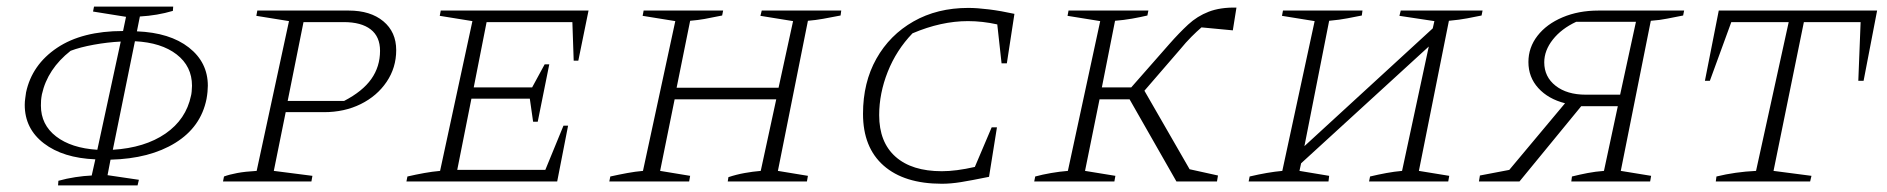

<svg xmlns="http://www.w3.org/2000/svg" viewBox="-20 -550 5720 582"><path d="M156 12 157 -2Q182 -9 208.5 -13Q235 -17 258 -18L269 -67Q171 -71 113 -115.5Q55 -160 55 -232Q55 -242 56.5 -252Q58 -262 59 -270Q77 -354 153 -405Q229 -456 353 -456L362 -499L262 -515L265 -530H505L504 -517Q457 -503 404 -500L395 -455Q495 -451 552.5 -406Q610 -361 610 -290Q610 -282 609 -271.5Q608 -261 606 -250Q589 -165 511.5 -117Q434 -69 315 -66L306 -19L401 -5L397 12ZM562 -290Q562 -349 515.5 -385Q469 -421 389 -425L322 -96Q419 -102 481.5 -145Q544 -188 559 -260Q560 -263 561 -272.5Q562 -282 562 -290ZM104 -230Q104 -172 150 -136.5Q196 -101 275 -96L346 -424Q306 -422 264.5 -414.5Q223 -407 194 -396Q124 -341 107 -264Q105 -253 104.5 -246Q104 -239 104 -230Z M656 0 659 -15Q675 -21 699 -25.5Q723 -30 758 -32L856 -486L757 -502L760 -518H1037Q1103 -518 1142 -485.5Q1181 -453 1181 -398Q1181 -345 1152 -302Q1123 -259 1073.5 -234.5Q1024 -210 962 -210H846L810 -32L927 -17L924 0ZM1022 -483H900L852 -244H1023Q1079 -273 1105.5 -310.5Q1132 -348 1132 -396Q1132 -439 1103.5 -461Q1075 -483 1022 -483Z M1212 0 1215 -15Q1241 -21 1266 -25.5Q1291 -30 1314 -32L1412 -486L1313 -502L1316 -518H1764L1733 -366H1719L1715 -483H1455L1416 -285H1593L1631 -355H1645L1610 -181H1596L1586 -251H1409L1366 -35H1633L1688 -169H1702L1669 0Z M1827 0 1830 -15Q1857 -21 1881.5 -25.5Q1906 -30 1929 -32L2027 -486L1928 -502L1931 -518H2172L2169 -503Q2135 -496 2115.5 -492.5Q2096 -489 2072 -487L2031 -284H2340L2384 -486L2285 -502L2289 -518H2530L2528 -503Q2497 -497 2475 -493Q2453 -489 2429 -487L2338 -32L2429 -17L2426 0H2186L2188 -13Q2212 -21 2237 -25.5Q2262 -30 2286 -32L2333 -249H2025L1981 -32L2072 -17L2069 0Z M2835 7Q2721 7 2658.5 -48Q2596 -103 2596 -205Q2596 -300 2636.5 -372Q2677 -444 2749 -485Q2821 -526 2915 -526Q2942 -526 2978 -521.5Q3014 -517 3055 -508L3032 -358H3016L3003 -476Q2958 -486 2914 -486Q2833 -486 2746 -449Q2697 -398 2671 -332.5Q2645 -267 2645 -201Q2645 -119 2694.5 -75Q2744 -31 2835 -31Q2878 -31 2935 -44L2986 -164H3002L2978 -14Q2924 -3 2893 2Q2862 7 2835 7Z M3115 0 3118 -15Q3140 -21 3166 -25.5Q3192 -30 3217 -32L3315 -486L3216 -502L3219 -518H3461L3458 -503Q3437 -498 3411.5 -493.5Q3386 -489 3360 -487L3320 -285H3409L3525 -417Q3554 -450 3581.5 -475.5Q3609 -501 3644 -514.5Q3679 -528 3728 -527L3717 -458L3622 -467Q3608 -455 3591.5 -438.5Q3575 -422 3557 -400L3449 -275L3586 -37L3672 -18L3669 0H3546L3404 -249H3313L3269 -32L3361 -17L3358 0Z M3765 0 3768 -15Q3823 -28 3867 -32L3965 -486L3866 -502L3869 -518H4110L4108 -503Q4087 -499 4064.5 -494.5Q4042 -490 4009 -487L3934 -107L4323 -464L4328 -486L4222 -502L4226 -518H4474L4471 -503Q4451 -499 4428 -494.5Q4405 -490 4372 -487L4281 -32L4373 -17L4370 0H4130L4133 -15Q4158 -21 4182.5 -25.5Q4207 -30 4230 -32L4311 -409L3924 -55L3919 -32L4009 -17L4007 0Z M4463 0 4466 -18 4555 -35 4724 -237Q4673 -250 4643 -283Q4613 -316 4613 -362Q4613 -406 4640.5 -441.5Q4668 -477 4716.5 -497.5Q4765 -518 4825 -518H5085L5082 -503Q5055 -498 5033.5 -493.5Q5012 -489 4984 -487L4893 -32L4985 -17L4982 0H4743L4745 -15Q4769 -21 4792.5 -25.5Q4816 -30 4842 -32L4884 -228H4773L4586 0ZM4787 -263H4891L4939 -484H4758Q4713 -463 4687 -430Q4661 -397 4661 -361Q4661 -317 4695.5 -290Q4730 -263 4787 -263Z M5670 -518 5629 -305H5613L5620 -483H5448L5356 -32L5471 -17L5467 0H5181L5183 -15Q5240 -29 5303 -32L5402 -483H5228L5163 -305H5148L5190 -518Z"/></svg>

Font: Piazzolla SC ExtraLight
Style: Italic
Weight: 200
Italic angle: -11.3°
Designer: Juan Pablo del Peral
Foundry: Huerta Tipografica
Version: Version 1.330